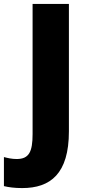

<svg xmlns="http://www.w3.org/2000/svg" viewBox="-92 -734 441 978"><path d="M21 224C165 224 259 151 259 -65V-714H74V-51C74 39 56 76 -7 76C-32 76 -53 71 -72 66V214C-48 220 -17 224 21 224Z"/></svg>

Font: Noto Sans Thai SemCond Blk
Style: Regular
Weight: 900
Width: 4
Designer: Monotype Design Team
Foundry: Monotype Imaging Inc.
Version: Version 2.002